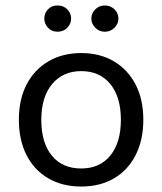

<svg xmlns="http://www.w3.org/2000/svg" viewBox="-20 -669 593 702"><path d="M504 -231Q504 -157 476 -102Q448 -47 397 -17Q346 13 277 13Q208 13 156.5 -17Q105 -47 77 -102Q49 -157 49 -231Q49 -306 77.5 -360.5Q106 -415 157.5 -445Q209 -475 277 -475Q345 -475 396 -445Q447 -415 475.5 -360.5Q504 -306 504 -231ZM277 -409Q210 -409 170.5 -361.5Q131 -314 131 -231Q131 -147 169.5 -100Q208 -53 277 -53Q345 -53 383.5 -100.5Q422 -148 422 -231Q422 -314 383.5 -361.5Q345 -409 277 -409ZM240 -601Q240 -582 226 -567.5Q212 -553 190 -553Q169 -553 155.5 -567.5Q142 -582 142 -601Q142 -621 155.5 -635Q169 -649 190 -649Q212 -649 226 -635Q240 -621 240 -601ZM413 -601Q413 -582 398.5 -567.5Q384 -553 363 -553Q343 -553 328.5 -567.5Q314 -582 314 -601Q314 -621 328.5 -635Q343 -649 363 -649Q384 -649 398.5 -635Q413 -621 413 -601Z"/></svg>

Font: Baloo Bhaina 2
Style: Regular
Weight: 400
Designer: Yesha Goshar, Manish Minz, Shuchita Grover and Ek Type
Foundry: Ek Type
Version: Version 1.700